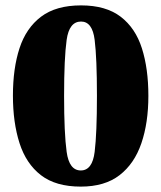

<svg xmlns="http://www.w3.org/2000/svg" viewBox="-20 -681 599 713"><path d="M280 12Q187 12 132 -30.5Q77 -73 52.5 -149.5Q28 -226 28 -326Q28 -427 52.5 -502Q77 -577 132.5 -619Q188 -661 281 -661Q373 -661 428 -619Q483 -577 507 -501.5Q531 -426 531 -325Q531 -225 505 -149Q479 -73 424 -30.5Q369 12 280 12ZM280 -48Q323 -48 331.5 -117Q340 -186 340 -325Q340 -465 331.5 -533Q323 -601 281 -601Q237 -601 227.5 -533Q218 -465 218 -325Q218 -186 227.5 -117Q237 -48 280 -48Z"/></svg>

Font: Noto Serif Telugu Black
Style: Regular
Weight: 900
Designer: Jelle Bosma - Monotype Design Team
Foundry: Monotype Imaging Inc.
Version: Version 2.005; ttfautohint (v1.8.4.7-5d5b)